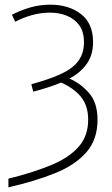

<svg xmlns="http://www.w3.org/2000/svg" viewBox="-20 -560 478 821"><path d="M16 241V204Q121 178 197.5 146.5Q274 115 315.5 68.5Q357 22 357 -48Q357 -108 326.5 -145.5Q296 -183 241 -207Q215 -196 185.5 -186.5Q156 -177 122 -168L114 -200Q192 -221 241.5 -244Q291 -267 315 -299.5Q339 -332 339 -380Q339 -425 318.5 -452.5Q298 -480 265 -493Q232 -506 195 -506Q154 -506 115.5 -495Q77 -484 45 -467L31 -497Q68 -516 109 -528Q150 -540 195 -540Q274 -540 326 -500Q378 -460 378 -380Q378 -325 351 -287Q324 -249 277 -224Q324 -204 360.5 -162.5Q397 -121 397 -48Q397 37 349 91.5Q301 146 215.5 180.5Q130 215 16 241Z"/></svg>

Font: Noto Sans Disp ExtLt
Style: Regular
Weight: 200
Designer: Monotype Design Team
Foundry: Monotype Imaging Inc.
Version: Version 2.000;GOOG;noto-source:20170915:90ef993387c0